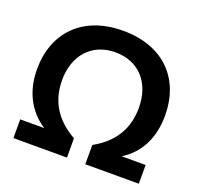

<svg xmlns="http://www.w3.org/2000/svg" viewBox="-122 -829 1002 964"><g transform="rotate(20 379.5 -347.5)"><path d="M44 0H330V-103C223 -163 174 -249 174 -358C174 -490 253 -580 379 -580C506 -580 584 -490 584 -358C584 -249 536 -163 428 -103V0H714V-100H586C674 -155 721 -246 721 -366C721 -561 596 -695 379 -695C162 -695 37 -561 37 -366C37 -246 87 -156 172 -100H44Z"/></g></svg>

Font: Kanit Medium
Style: Regular
Weight: 500
Designer: Katatrad Team
Foundry: CadsonDemak
Version: Version 1.000;PS 001.000;hotconv 1.0.88;makeotf.lib2.5.64775